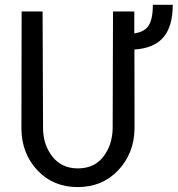

<svg xmlns="http://www.w3.org/2000/svg" viewBox="-20 -758 729 788"><path d="M531.2 -710.9V-621.1Q574.2 -627 590.8 -654.3Q607.4 -681.6 607.4 -738.3H689Q689 -650.4 650.9 -605.2Q612.8 -560.1 531.7 -554.7L532.2 -229.5Q530.3 -127.9 465.1 -59.1Q399.9 9.8 298.8 9.8Q197.8 9.8 133.3 -59.3Q68.8 -128.4 67.9 -229.5L68.8 -710.9H154.8L156.7 -229.5Q157.7 -162.6 195.6 -114.7Q233.4 -66.9 299.8 -66.9Q366.2 -66.9 403.3 -114Q440.4 -161.1 442.4 -229.5L443.8 -710.9Z"/></svg>

Font: RobotoMono-Regular
Style: Regular
Weight: 400
Designer: Google
Version: Version 2.000985; 2015; ttfautohint (v1.3)